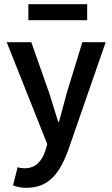

<svg xmlns="http://www.w3.org/2000/svg" viewBox="-20 -692 535 914"><path d="M205 -6 196 25C180 74 150 109 98 109C87 109 77 108 64 104L42 190C60 198 79 202 106 202C213 202 264 133 305 22L483 -491H372L298 -250C286 -206 273 -157 261 -112H257C242 -158 228 -207 214 -250L129 -491H12ZM115 -672V-596H395V-672Z"/></svg>

Font: DAIFUKU Sans Semibold
Style: Regular
Weight: 600
Designer: Original font ‘Source Sans 3’ : Paul D. Hunt
Foundry: Daifuku
Version: Version 1.000